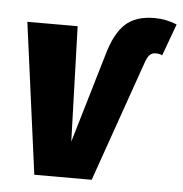

<svg xmlns="http://www.w3.org/2000/svg" viewBox="-46 -629 642 673"><g transform="rotate(5 275.0 -292.0)"><path d="M28 -532H205L218 -127L311 -441Q332 -516 368.5 -550Q405 -584 471 -584Q513 -584 550 -568L509 -456Q501 -461 486 -461Q473 -461 465 -453Q457 -445 450 -425L301 0H99Z"/></g></svg>

Font: Fira Sans Condensed ExtraBold
Style: Italic
Weight: 800
Width: 3
Italic angle: -8°
Designer: bBox Type GmbH & Carrois Corporate GbR & Edenspiekermann AG
Foundry: bBox Type GmbH & Carrois Corporate GbR & Edenspiekermann AG
Version: Version 4.301